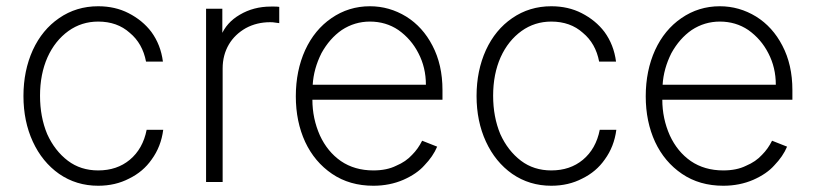

<svg xmlns="http://www.w3.org/2000/svg" viewBox="-20 -578 2608 614"><path d="M169 -22Q115 -60 85 -125Q55 -190 55 -271Q55 -352 85 -418Q115 -483 169 -520Q224 -558 294 -558Q348 -558 391 -536Q436 -513 464 -476Q494 -435 501 -381H447Q436 -439 395 -473Q355 -509 294 -509Q241 -509 199 -479Q156 -448 132 -395Q108 -341 108 -272Q108 -204 131 -149Q155 -96 197 -64Q238 -33 294 -33Q354 -33 395 -67Q437 -102 449 -163H502Q495 -109 465 -68Q438 -29 393 -7Q349 16 294 16Q224 16 169 -22Z M691 -550V-464H687Q704 -506 747 -531Q791 -557 846 -557H858Q867 -557 873 -556V-504L858 -506Q854 -507 844 -507Q801 -507 766 -488Q731 -468 712 -436Q692 -402 692 -359V4H639V-550Z M1042 -22Q986 -60 956 -124Q926 -189 926 -270Q926 -352 956 -418Q986 -483 1040 -520Q1095 -558 1163 -558Q1225 -558 1279 -525Q1332 -492 1363 -432Q1395 -371 1395 -290V-259H979Q979 -199 1003 -145Q1027 -93 1070 -63Q1114 -33 1174 -33Q1217 -33 1247 -48Q1278 -61 1298 -83Q1317 -102 1330 -128L1378 -109Q1365 -78 1337 -49Q1313 -22 1270 -3Q1226 16 1174 16Q1098 16 1042 -22ZM1318 -408Q1295 -453 1254 -482Q1214 -509 1163 -509Q1114 -509 1073 -482Q1034 -455 1008 -408Q983 -358 980 -307H1342Q1342 -362 1318 -408Z M1618 -22Q1564 -60 1534 -125Q1504 -190 1504 -271Q1504 -352 1534 -418Q1564 -483 1618 -520Q1673 -558 1743 -558Q1797 -558 1840 -536Q1885 -513 1913 -476Q1943 -435 1950 -381H1896Q1885 -439 1844 -473Q1804 -509 1743 -509Q1690 -509 1648 -479Q1605 -448 1581 -395Q1557 -341 1557 -272Q1557 -204 1580 -149Q1604 -96 1646 -64Q1687 -33 1743 -33Q1803 -33 1844 -67Q1886 -102 1898 -163H1951Q1944 -109 1914 -68Q1887 -29 1842 -7Q1798 16 1743 16Q1673 16 1618 -22Z M2161 -22Q2105 -60 2075 -124Q2045 -189 2045 -270Q2045 -352 2075 -418Q2105 -483 2159 -520Q2214 -558 2282 -558Q2344 -558 2398 -525Q2451 -492 2482 -432Q2514 -371 2514 -290V-259H2098Q2098 -199 2122 -145Q2146 -93 2189 -63Q2233 -33 2293 -33Q2336 -33 2366 -48Q2397 -61 2417 -83Q2436 -102 2449 -128L2497 -109Q2484 -78 2456 -49Q2432 -22 2389 -3Q2345 16 2293 16Q2217 16 2161 -22ZM2437 -408Q2414 -453 2373 -482Q2333 -509 2282 -509Q2233 -509 2192 -482Q2153 -455 2127 -408Q2102 -358 2099 -307H2461Q2461 -362 2437 -408Z"/></svg>

Font: Sinter Light
Style: Regular
Weight: 300
Foundry: Adobe & rsms
Version: Version 1.000